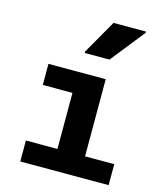

<svg xmlns="http://www.w3.org/2000/svg" viewBox="-120 -906 840 994"><g transform="rotate(15 300.0 -409.0)"><path d="M252.5 0V-526H400.5V0ZM83.5 0V-112.5H557V0ZM93.5 -413V-526H380.5V-413ZM260 -629V-636L364 -818H538V-811.5L393 -629Z"/></g></svg>

Font: Google Sans Code
Style: Regular
Weight: 400
Monospace: yes
Designer: Google Sans Code Authors
Foundry: Google LLC
Version: Version 6.000